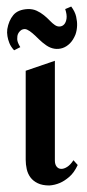

<svg xmlns="http://www.w3.org/2000/svg" viewBox="-20 -565 267 591"><path d="M219.2 -57.1Q208 -33.2 193.1 -20.5Q178.2 -7.8 164.6 -2Q148.4 4.9 131.8 5.9Q110.4 5.9 96.2 -1Q82 -7.8 73.7 -19Q65.4 -30.3 62.3 -44.4Q59.1 -58.6 59.1 -73.2V-347.2L148.9 -377.9V-70.8Q148.9 -59.1 154.3 -52.2Q159.7 -45.4 168.2 -45.2Q176.8 -44.9 186.8 -51.3Q196.8 -57.6 206.1 -71.8ZM42.5 -419.9 23.4 -410.2Q13.2 -421.4 8.8 -432.6Q4.4 -443.8 2.9 -453.6Q1 -464.8 2.4 -475.1Q6.8 -501.5 21 -518.6Q35.2 -535.6 65.4 -537.1Q80.6 -537.6 92.8 -532Q105 -526.4 115 -518.3Q125 -510.3 133.1 -501.7Q141.1 -493.2 148.4 -488.3Q155.8 -482.9 163.8 -483.4Q171.9 -483.9 177.5 -490Q183.1 -496.1 184.8 -507.8Q186.5 -519.5 180.7 -537.1L199.2 -544.9Q210.9 -529.3 214.4 -513.9Q217.8 -498.5 217.3 -486.3Q216.8 -471.7 212.4 -459Q205.6 -441.9 195.3 -431.6Q185.1 -421.4 172.9 -417.2Q160.6 -413.1 147.7 -415Q134.8 -417 122.6 -425.3Q109.9 -434.1 99.6 -444.3Q89.4 -454.6 80.3 -462.4Q71.3 -470.2 63.2 -473.9Q55.2 -477.5 46.4 -473.1Q39.1 -468.3 35.6 -460.9Q32.7 -454.6 33 -444.6Q33.2 -434.6 42.5 -419.9Z"/></svg>

Font: Redressed
Style: Regular
Weight: 400
Designer: Astigmatic (AOETI)
Foundry: Astigmatic (AOETI)
Version: Version 1.001